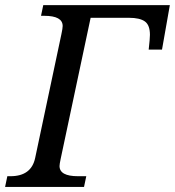

<svg xmlns="http://www.w3.org/2000/svg" viewBox="-40 -734 687 754"><path d="M290 0H-20L-11.2 -42H1Q83 -42 98.1 -113.8L201.2 -600.1Q206.1 -623 206.1 -631.8Q206.1 -671.9 133.8 -671.9H121.1L129.9 -713.9H627L596.2 -539.1H543.9Q548.8 -582 548.8 -597.2Q548.8 -635.7 528.8 -649.9Q508.8 -664.1 466.8 -664.1H315.9L198.2 -109.9Q193.8 -89.4 193.8 -82Q193.8 -42 266.1 -42H298.8Z"/></svg>

Font: Droid Serif
Style: Italic
Weight: 400
Italic angle: -12°
Designer: Monotype Design team
Foundry: Monotype Imaging Inc.
Version: Version 1.03